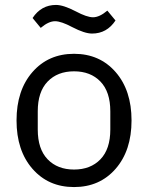

<svg xmlns="http://www.w3.org/2000/svg" viewBox="-20 -746 600 778"><path d="M353 -610Q323 -610 273 -636Q228 -660 203 -660Q177 -660 145 -633L112 -673Q147 -726 207 -726Q237 -726 287 -700Q332 -676 357 -676Q383 -676 415 -703L448 -663Q413 -610 353 -610ZM448.5 -62Q384 12 280 12Q176 12 111.5 -62Q47 -136 47 -258Q47 -380 111.5 -454Q176 -528 280 -528Q384 -528 448.5 -454Q513 -380 513 -258Q513 -136 448.5 -62ZM427 -221V-295Q427 -374 387 -415.5Q347 -457 280 -457Q213 -457 173 -415.5Q133 -374 133 -295V-221Q133 -142 173 -100.5Q213 -59 280 -59Q347 -59 387 -100.5Q427 -142 427 -221Z"/></svg>

Font: Anuphan
Style: Regular
Weight: 400
Designer: Mike Abbink, Paul van der Laan, Pieter van Rosmalen, Mint Tantisuwanna
Foundry: Bold Monday; Cadson Demak
Version: Version 3.002;hotconv 1.0.109;makeotfexe 2.5.65596